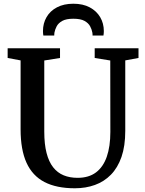

<svg xmlns="http://www.w3.org/2000/svg" viewBox="-20 -1002 776 1030"><path d="M381.5 8Q283 8 218.5 -25.5Q154 -59 122.2 -129Q90.5 -199 90.5 -308V-678L21 -691V-743H302V-691L217.5 -677.5V-296Q217.5 -228.5 229.8 -181.2Q242 -134 265.2 -104.5Q288.5 -75 321.5 -61.5Q354.5 -48 396.5 -48Q456 -48 494.8 -77Q533.5 -106 552.8 -161.2Q572 -216.5 572 -294L571.5 -677.5L488 -691V-743H723V-691L652 -678V-300Q652 -218.5 631.8 -160.2Q611.5 -102 575 -64.8Q538.5 -27.5 489.2 -9.8Q440 8 381.5 8ZM373.5 -982Q425 -982 461.5 -962.5Q498 -943 517.5 -909.8Q537 -876.5 537 -835.5Q537 -829.5 536.5 -823.5Q536 -817.5 535 -811.5H476.5Q476.5 -814 476.5 -818.2Q476.5 -822.5 475.5 -827Q472.5 -844 463.5 -861Q454.5 -878 433.5 -889.8Q412.5 -901.5 373.5 -901.5Q335 -901.5 314 -889.8Q293 -878 284 -860.8Q275 -843.5 272 -827Q271.5 -822.5 271.2 -818.2Q271 -814 271 -811.5H212.5Q211.5 -817.5 211 -823.5Q210.5 -829.5 210.5 -835.5Q210.5 -877 229.8 -910.2Q249 -943.5 285.8 -962.8Q322.5 -982 373.5 -982Z"/></svg>

Font: Merriweather 28pt SemiBold
Style: Regular
Weight: 600
Version: Version 2.100